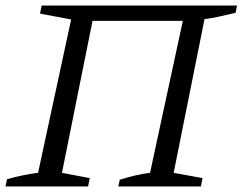

<svg xmlns="http://www.w3.org/2000/svg" viewBox="-24 -671 873 691"><path d="M309 -596 199 -49 299 -30 293 0H-4L1 -26Q33 -35 60.5 -40.5Q88 -46 113 -49L232 -601L120 -622L126 -651H829L824 -625Q787 -616 761 -610.5Q735 -605 712 -602L601 -49L705 -30L699 0H402L407 -24Q435 -33 462.5 -39.5Q490 -46 516 -49L634 -596Z"/></svg>

Font: Piazzolla 24pt
Style: Italic
Weight: 400
Italic angle: -11.3°
Designer: Juan Pablo del Peral
Foundry: Huerta Tipografica
Version: Version 2.005